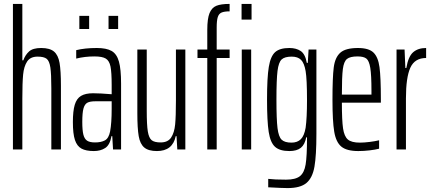

<svg xmlns="http://www.w3.org/2000/svg" viewBox="-20 -763 2206 980"><path d="M46 -743H94V-455H99Q109 -483 128.5 -500.5Q148 -518 190 -518Q234 -518 255.5 -500Q277 -482 284 -442Q291 -402 291 -325V0H242V-312Q242 -386 237 -419Q232 -452 218 -463Q204 -474 172 -474Q135 -474 118.5 -449Q102 -424 98 -382Q94 -340 94 -260V0H46Z M352 -140Q352 -196 361.5 -228Q371 -260 393.5 -273.5Q416 -287 455 -287Q490 -287 550 -282V-329Q550 -394 544 -423.5Q538 -453 520 -464Q502 -475 462 -475Q413 -475 369 -464V-507Q413 -518 474 -518Q523 -518 549.5 -503Q576 -488 587 -449Q598 -410 598 -336V0H557L553 -68H549Q541 -23 517 -7.5Q493 8 459 8Q419 8 396 -4.5Q373 -17 362.5 -48.5Q352 -80 352 -140ZM542 -92Q550 -135 550 -207V-246H466Q439 -246 425.5 -238.5Q412 -231 406 -209Q400 -187 400 -141Q400 -98 405.5 -76Q411 -54 424.5 -45Q438 -36 465 -36Q496 -36 515.5 -46.5Q535 -57 542 -92ZM385 -615V-682H435V-615ZM534 -615V-682H583V-615Z M681 -185V-510H729V-199Q729 -125 734.5 -92Q740 -59 754 -47.5Q768 -36 800 -36Q837 -36 853.5 -61Q870 -86 874 -128Q878 -170 878 -250V-510H926V0H885L881 -68H877Q861 8 781 8Q738 8 716.5 -10Q695 -28 688 -68Q681 -108 681 -185Z M1038 -467H988V-510H1038V-610Q1038 -668 1049.5 -696Q1061 -724 1084.5 -733.5Q1108 -743 1152 -743V-705Q1125 -705 1111 -699Q1097 -693 1091.5 -675.5Q1086 -658 1086 -622V-510H1152V-467H1086V0H1038ZM1213 -663V-743H1264V-663ZM1214 0V-510H1262V0Z M1349 193V150Q1381 154 1440 154Q1488 154 1510.5 136.5Q1533 119 1540 76.5Q1547 34 1547 -56V-62H1543Q1536 -25 1515.5 -8.5Q1495 8 1457 8Q1408 8 1384 -13.5Q1360 -35 1351.5 -89.5Q1343 -144 1343 -255Q1343 -367 1352 -421.5Q1361 -476 1384.5 -497Q1408 -518 1457 -518Q1492 -518 1515 -502.5Q1538 -487 1546 -442H1551L1555 -510H1595V-80Q1595 31 1585 88Q1575 145 1544 171Q1513 197 1448 197Q1421 197 1349 193ZM1540 -111Q1547 -161 1547 -251Q1547 -359 1540 -400Q1533 -441 1516.5 -457.5Q1500 -474 1469 -474Q1433 -474 1417.5 -459.5Q1402 -445 1396.5 -401Q1391 -357 1391 -255Q1391 -153 1396.5 -109Q1402 -65 1417.5 -50Q1433 -35 1468 -35Q1498 -35 1515.5 -52.5Q1533 -70 1540 -111Z M1924 -239H1725Q1725 -148 1731 -107.5Q1737 -67 1755.5 -51Q1774 -35 1817 -35Q1838 -35 1866.5 -38.5Q1895 -42 1915 -47V-4Q1896 1 1866.5 4.5Q1837 8 1809 8Q1750 8 1722.5 -14.5Q1695 -37 1686 -90.5Q1677 -144 1677 -254Q1677 -368 1683.5 -419Q1690 -470 1717 -494Q1744 -518 1807 -518Q1862 -518 1886 -495Q1910 -472 1917 -420.5Q1924 -369 1924 -256ZM1725 -280H1876V-299Q1876 -380 1870 -416.5Q1864 -453 1850 -464Q1836 -475 1805 -475Q1767 -475 1751 -462Q1735 -449 1730 -410.5Q1725 -372 1725 -280Z M2004 -510H2045L2049 -416H2054Q2064 -475 2089 -496.5Q2114 -518 2155 -518V-467Q2097 -467 2074.5 -417.5Q2052 -368 2052 -261V0H2004Z"/></svg>

Font: Saira Ultra Condensed Light
Style: Regular
Weight: 300
Width: 1
Designer: Hector Gatti with collaboration of the Omnibus-Type team
Foundry: Omnibus-Type
Version: Version 1.001; ttfautohint (v1.8)